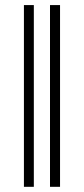

<svg xmlns="http://www.w3.org/2000/svg" viewBox="-20 -718 327 748"><path d="M213.9 9.8H174.8V-698.2H213.9ZM111.8 9.8H73.2V-698.2H111.8Z"/></svg>

Font: Linux Biolinum Capitals O
Style: Small Caps
Weight: 400
Designer: Philipp H. Poll
Foundry: Philipp H. Poll
Version: Version 1.0.4